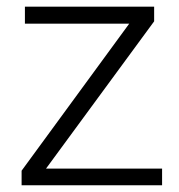

<svg xmlns="http://www.w3.org/2000/svg" viewBox="-20 -548 529 568"><path d="M116.2 -49.3H459.5V0H43.9V-43L362.3 -478H53.7V-528.3H436V-484.9Z"/></svg>

Font: Franko
Style: Light
Weight: 300
Designer: Google
Version: Version 1.200310; 2013